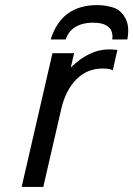

<svg xmlns="http://www.w3.org/2000/svg" viewBox="-20 -734 524 754"><path d="M480 -579H421Q425 -612 405.5 -628.5Q386 -645 344 -645Q305 -645 276 -628Q249 -612 238 -579H179Q221 -714 362 -714Q394 -714 426 -704Q454 -695 472 -663Q490 -631 480 -579ZM423 -458Q410 -465 384 -465Q322 -465 280 -422.5Q238 -380 221 -308L150 0H65L186 -525H271L258 -469Q331 -540 407 -540Q423 -540 441 -538Z"/></svg>

Font: Miedinger
Style: Italic
Weight: 400
Italic angle: -13°
Version: Version 001.000